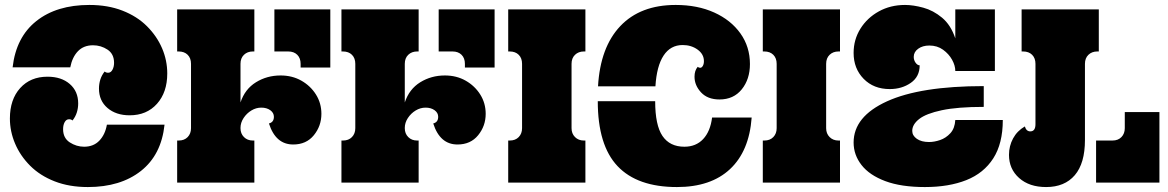

<svg xmlns="http://www.w3.org/2000/svg" viewBox="-20 -738 4721 776"><path d="M31 -466Q45 -588 127 -653Q209 -718 341 -718Q416 -718 475 -695Q534 -672 574 -632Q614 -592 635 -543Q656 -494 656 -441Q656 -365 614.5 -318.5Q573 -272 504 -272Q449 -272 414.5 -301.5Q380 -331 380 -380Q380 -399 385.5 -416.5Q391 -434 403 -449Q408 -444 417 -444Q428 -444 434.5 -456Q441 -468 441 -484Q441 -520 414.5 -537.5Q388 -555 356 -555Q318 -555 295 -531Q272 -507 264 -466ZM645 -234Q632 -112 549.5 -47Q467 18 335 18Q260 18 201 -5Q142 -28 102 -68Q62 -108 41 -157.5Q20 -207 20 -259Q20 -336 61.5 -382Q103 -428 172 -428Q228 -428 262 -398.5Q296 -369 296 -320Q296 -301 290.5 -283.5Q285 -266 273 -251Q268 -256 259 -256Q248 -256 241.5 -244.5Q235 -233 235 -216Q235 -180 262 -162.5Q289 -145 320 -145Q358 -145 381.5 -169.5Q405 -194 412 -234Z M696 -700H1008V-530H1002Q980 -530 966 -516.5Q952 -503 952 -480V-324Q970 -378 1014.5 -405.5Q1059 -433 1114 -433Q1161 -433 1198 -412Q1235 -391 1257 -356Q1279 -321 1279 -278Q1279 -229 1248.5 -191.5Q1218 -154 1165 -154Q1094 -154 1067 -239Q1087 -244 1087 -266Q1087 -282 1072.5 -292.5Q1058 -303 1036 -303Q1015 -303 996 -291.5Q977 -280 964.5 -261Q952 -242 952 -221V-220Q952 -198 966 -184Q980 -170 1002 -170H1008V0H696V-170H702Q725 -170 738.5 -184Q752 -198 752 -220V-480Q752 -503 738.5 -516.5Q725 -530 702 -530H696ZM1145 -530H1089V-700H1315V-465H1195V-480Q1195 -503 1181.5 -516.5Q1168 -530 1145 -530Z M1360 -700H1672V-530H1666Q1644 -530 1630 -516.5Q1616 -503 1616 -480V-324Q1634 -378 1678.5 -405.5Q1723 -433 1778 -433Q1825 -433 1862 -412Q1899 -391 1921 -356Q1943 -321 1943 -278Q1943 -229 1912.5 -191.5Q1882 -154 1829 -154Q1758 -154 1731 -239Q1751 -244 1751 -266Q1751 -282 1736.5 -292.5Q1722 -303 1700 -303Q1679 -303 1660 -291.5Q1641 -280 1628.5 -261Q1616 -242 1616 -221V-220Q1616 -198 1630 -184Q1644 -170 1666 -170H1672V0H1360V-170H1366Q1389 -170 1402.5 -184Q1416 -198 1416 -220V-480Q1416 -503 1402.5 -516.5Q1389 -530 1366 -530H1360ZM1809 -530H1753V-700H1979V-465H1859V-480Q1859 -503 1845.5 -516.5Q1832 -530 1809 -530Z M2346 -170V0H2034V-170H2040Q2063 -170 2076.5 -184Q2090 -198 2090 -220V-480Q2090 -503 2076.5 -516.5Q2063 -530 2040 -530H2034V-700H2346V-530H2340Q2318 -530 2304 -516.5Q2290 -503 2290 -480V-220Q2290 -198 2304 -184Q2318 -170 2340 -170Z M2397 -389Q2406 -547 2487 -632.5Q2568 -718 2711 -718Q2799 -718 2866.5 -687.5Q2934 -657 2972.5 -603Q3011 -549 3011 -479Q3011 -418 2978 -377Q2945 -336 2888 -336Q2840 -336 2813.5 -364.5Q2787 -393 2787 -428Q2787 -453 2800 -468Q2804 -464 2810 -464Q2816 -464 2820.5 -471.5Q2825 -479 2825 -491Q2825 -519 2799.5 -537.5Q2774 -556 2739 -556Q2690 -556 2662 -513.5Q2634 -471 2629 -389ZM2628 -329Q2628 -232 2657.5 -188.5Q2687 -145 2746 -145Q2793 -145 2822 -176Q2851 -207 2858 -263H3018Q3008 -127 2930.5 -54.5Q2853 18 2716 18Q2556 18 2476 -66.5Q2396 -151 2396 -329Z M3375 -170V0H3063V-170H3069Q3092 -170 3105.5 -184Q3119 -198 3119 -220V-480Q3119 -503 3105.5 -516.5Q3092 -530 3069 -530H3063V-700H3375V-530H3369Q3347 -530 3333 -516.5Q3319 -503 3319 -480V-220Q3319 -198 3333 -184Q3347 -170 3369 -170Z M3430 -524Q3430 -578 3457.5 -622Q3485 -666 3532 -692Q3579 -718 3638 -718Q3671 -718 3711.5 -707Q3752 -696 3787.5 -666.5Q3823 -637 3841 -583V-700H4001V-451H3841Q3841 -473 3828 -496.5Q3815 -520 3791.5 -537Q3768 -554 3736 -554Q3709 -554 3691 -541Q3673 -528 3673 -508Q3673 -495 3680.5 -484.5Q3688 -474 3697 -474Q3697 -428 3661 -403Q3625 -378 3576 -378Q3511 -378 3470.5 -419.5Q3430 -461 3430 -524ZM3430 -162Q3430 -267 3565 -328.5Q3700 -390 3956 -390V-306Q3850 -306 3786.5 -292.5Q3723 -279 3695 -257Q3667 -235 3667 -209Q3667 -190 3685.5 -177Q3704 -164 3735 -164Q3756 -164 3779.5 -172Q3803 -180 3821 -199.5Q3839 -219 3841 -253H4033Q4033 -158 3994.5 -98Q3956 -38 3885.5 -10Q3815 18 3718 18Q3622 18 3558 -6Q3494 -30 3462 -71Q3430 -112 3430 -162Z M4058 -112Q4058 -148 4074.5 -178.5Q4091 -209 4122 -227Q4128 -207 4144 -207Q4165 -207 4165 -236V-480Q4165 -503 4151.5 -516.5Q4138 -530 4115 -530H4109V-700H4421V-530H4415Q4393 -530 4379 -516.5Q4365 -503 4365 -480V-172Q4365 -78 4324 -30Q4283 18 4208 18Q4140 18 4099 -18.5Q4058 -55 4058 -112ZM4410 0V-170H4476Q4499 -170 4512.5 -184Q4526 -198 4526 -220V-285H4666V0Z"/></svg>

Font: Exile
Style: Regular
Weight: 400
Designer: Bartłomiej Rózga @rozgatype
Version: Version 1.000; ttfautohint (v1.8.4.7-5d5b)